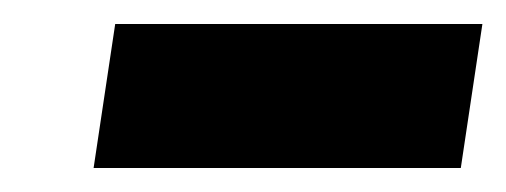

<svg xmlns="http://www.w3.org/2000/svg" viewBox="-20 -370 422 160"><path d="M76 -350H382L364 -230H58Z"/></svg>

Font: Exo
Style: Bold Italic
Weight: 700
Italic angle: -9°
Designer: Natanael Gama
Foundry: Natanael Gama
Version: Version 1.500; ttfautohint (v1.6)